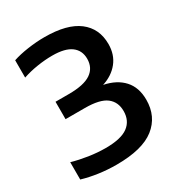

<svg xmlns="http://www.w3.org/2000/svg" viewBox="-179 -867 923 994"><g transform="rotate(-30 282.0 -370.5)"><path d="M228.5 9.5Q174.5 9.5 123 2.2Q71.5 -5 26 -18.5V-122Q71.5 -109 123 -101.2Q174.5 -93.5 222.5 -93.5Q314.5 -93.5 356.2 -124.5Q398 -155.5 398 -213.5Q398 -268 359.5 -297.5Q321 -327 231.5 -327H116.5V-431H196Q286.5 -431 328.2 -459.5Q370 -488 370 -542Q370 -592 333.2 -619.2Q296.5 -646.5 221 -646.5Q177 -646.5 130.8 -639.2Q84.5 -632 43 -618V-721.5Q82 -734.5 133.5 -742Q185 -749.5 234 -749.5Q368 -749.5 435.8 -697.8Q503.5 -646 503.5 -553Q503.5 -490 468.5 -446.2Q433.5 -402.5 373.5 -383.5Q447.5 -368.5 488.2 -323.8Q529 -279 529 -205.5Q529 -105.5 456 -48Q383 9.5 228.5 9.5Z"/></g></svg>

Font: Encode Sans SmExp SmBold
Style: Regular
Weight: 600
Width: 6
Designer: Multiple Designers
Foundry: Impallari Type
Version: Version 3.002; ttfautohint (v1.8.3) -l 8 -r 50 -G 200 -x 14 